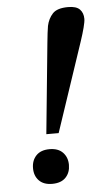

<svg xmlns="http://www.w3.org/2000/svg" viewBox="-51 -703 407 745"><g transform="rotate(-5 153.0 -330.0)"><path d="M164 -185H116L151 -538Q153 -559 155 -575Q157 -591 159 -603Q165 -631 182.5 -650Q200 -669 243 -669Q275 -669 288.5 -655Q302 -641 302 -618Q302 -607 296 -584Q290 -561 281 -534ZM122 9Q89 9 71 -9.5Q53 -28 53 -58Q53 -88 71 -107Q89 -126 123 -126Q157 -126 175 -107Q193 -88 193 -59Q193 -29 175 -10Q157 9 122 9Z"/></g></svg>

Font: STIX Two Text SemiBold
Style: Italic
Weight: 600
Italic angle: -12°
Designer: Ross Mills, John Hudson & Paul Hanslow, Tiro Typeworks Ltd; with prior portions MicroPress Inc. and Coen Hoffman, Elsevi
Foundry: Tiro Typeworks Ltd
Version: Version 2.13 b171